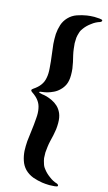

<svg xmlns="http://www.w3.org/2000/svg" viewBox="-135 -769 551 984"><g transform="rotate(15 140.0 -276.5)"><path d="M67.4 -273.4Q69.3 -272.5 80.1 -270.5Q90.8 -269.5 105.5 -265.6Q119.1 -261.7 135.7 -253.9Q152.3 -246.1 166 -233.4Q180.7 -219.7 189.5 -199.2Q198.2 -178.7 198.2 -149.4Q198.2 -131.8 196.3 -115.2Q193.4 -98.6 190.4 -82Q186.5 -65.4 182.6 -48.8Q178.7 -32.2 176.8 -15.6Q174.8 -1 173.8 13.7Q173.8 28.3 174.8 43Q176.8 56.6 181.6 70.3Q185.5 85 195.3 96.7Q209 115.2 229.5 129.9Q249 145.5 272.5 152.3Q279.3 155.3 280.3 160.2Q280.3 161.1 280.3 161.1Q280.3 166 272.5 167Q264.6 168.9 255.9 168.9Q246.1 169.9 236.3 169.9Q225.6 169.9 215.8 168.9Q206.1 168 198.2 167Q172.9 163.1 147.5 154.3Q122.1 144.5 103.5 126Q85.9 107.4 78.1 83Q70.3 59.6 68.4 33.2Q67.4 7.8 69.3 -18.6Q72.3 -44.9 75.2 -67.4Q81.1 -111.3 83 -142.6Q85.9 -172.9 81.1 -195.3Q77.1 -217.8 64.5 -234.4Q52.7 -251 29.3 -266.6Q21.5 -271.5 21.5 -276.4Q21.5 -281.2 29.3 -286.1Q52.7 -301.8 64.5 -318.4Q77.1 -335 81.1 -357.4Q85.9 -379.9 83 -411.1Q81.1 -441.4 75.2 -485.4Q72.3 -508.8 69.3 -534.2Q67.4 -560.5 68.4 -586.9Q70.3 -612.3 78.1 -636.7Q85.9 -660.2 103.5 -678.7Q122.1 -698.2 147.5 -707Q172.9 -715.8 198.2 -719.7Q206.1 -720.7 215.8 -721.7Q225.6 -722.7 236.3 -722.7Q246.1 -722.7 255.9 -721.7Q264.6 -721.7 272.5 -719.7Q281.2 -718.8 280.3 -712.9Q279.3 -708 272.5 -705.1Q249 -698.2 229.5 -682.6Q209 -668 195.3 -649.4Q185.5 -637.7 181.6 -624Q176.8 -610.4 174.8 -595.7Q173.8 -581.1 173.8 -566.4Q174.8 -551.8 176.8 -537.1Q178.7 -520.5 182.6 -503.9Q186.5 -487.3 190.4 -470.7Q193.4 -454.1 196.3 -437.5Q198.2 -420.9 198.2 -403.3Q198.2 -374 189.5 -353.5Q180.7 -334 166 -320.3Q152.3 -306.6 135.7 -298.8Q119.1 -291 105.5 -287.1Q90.8 -283.2 80.1 -282.2Q69.3 -280.3 67.4 -280.3Q63.5 -279.3 63.5 -276.4Q63.5 -274.4 67.4 -273.4Z"/></g></svg>

Font: Mermaid
Style: Bold
Weight: 400
Designer: Scott Simpson
Version: Version 1.001